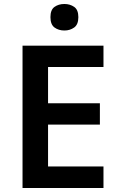

<svg xmlns="http://www.w3.org/2000/svg" viewBox="-20 -943 598 963"><path d="M499 0H93V-714H499V-607H221V-425H481V-318H221V-108H499ZM303 -923Q331 -923 352 -908.5Q373 -894 373 -857Q373 -820 352 -805Q331 -790 303 -790Q274 -790 253.5 -805Q233 -820 233 -857Q233 -894 253.5 -908.5Q274 -923 303 -923Z"/></svg>

Font: Noto Sans Sinhala UI SemiBold
Style: Regular
Weight: 600
Designer: Jelle Bosma - Monotype Design Team
Foundry: Monotype Imaging Inc.
Version: Version 2.006; ttfautohint (v1.8.4.7-5d5b)